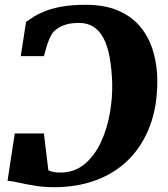

<svg xmlns="http://www.w3.org/2000/svg" viewBox="-20 -771 698 800"><path d="M336 -751Q418.5 -751 475.5 -725.5Q532.5 -700 567.8 -655.5Q603 -611 619.2 -553.8Q635.5 -496.5 635.5 -432.5Q635.5 -329 605 -247.2Q574.5 -165.5 518 -108.2Q461.5 -51 382.2 -21Q303 9 205.5 9Q163.5 9 126.2 3Q89 -3 59.5 -9.8Q30 -16.5 11.5 -18L41.5 -215H163L181.5 -61Q188.5 -58 196.2 -56Q204 -54 212.8 -53Q221.5 -52 231 -52Q289 -52 330.8 -86Q372.5 -120 399 -175.5Q425.5 -231 437.2 -296.5Q449 -362 447.5 -424.5Q445.5 -484.5 437 -531.5Q428.5 -578.5 412.2 -610.2Q396 -642 370.5 -658.8Q345 -675.5 309.5 -675.5Q298.5 -675.5 280.2 -673.8Q262 -672 241.5 -664Q221 -656 203 -638.5Q196.5 -631 190.8 -619.5Q185 -608 180 -594.2Q175 -580.5 171 -565.8Q167 -551 163 -537H66.5L88.5 -679.5Q102.5 -690 122.8 -702.5Q143 -715 172.2 -726.2Q201.5 -737.5 241.8 -744.2Q282 -751 336 -751Z"/></svg>

Font: Merriweather 24pt Black
Style: Italic
Weight: 900
Italic angle: -7.8°
Designer: Eben Sorkin
Foundry: Eben Sorkin
Version: Version 2.101